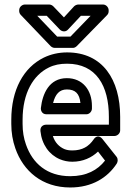

<svg xmlns="http://www.w3.org/2000/svg" viewBox="-20 -795 591 850"><path d="M462 -278V-243H184C173 -243 157 -236 159 -215C165 -155 198 -110 245 -90C262 -83 280 -79 300 -79C347 -79 386 -97 414 -124L445 -84C412 -42 363 -15 291 -15C188 -15 124 -72 95 -155C85 -183 80 -213 80 -246V-265C80 -384 128 -463 196 -496C220 -508 246 -513 277 -513C406 -513 462 -415 462 -278ZM277 -563C240 -563 205 -555 174 -540C84 -496 30 -397 30 -265V-246C30 -208 36 -172 48 -138C83 -38 166 35 291 35C387 35 456 -8 497 -71C502 -79 503 -92 496 -101L434 -179C412 -206 395 -179 394 -177C373 -147 345 -129 300 -129C286 -129 275 -131 265 -135C242 -145 223 -164 214 -193H487C498 -193 512 -203 512 -218V-278C512 -442 435 -563 277 -563ZM387 -326C387 -396 346 -449 276 -449C197 -449 168 -379 161 -317C160 -307 165 -289 186 -289H362C377 -289 387 -303 387 -314ZM336 -339H215C225 -378 243 -399 276 -399C313 -399 332 -381 336 -339ZM281 -664 338 -725H381L292 -633H233L145 -725H187L245 -664C254 -655 270 -652 281 -664ZM263 -718 216 -767C212 -771 205 -775 198 -775H90C79 -775 65 -765 65 -750V-746C65 -741 67 -734 72 -729L204 -591C208 -587 215 -583 222 -583H303C309 -583 315 -586 320 -591L454 -728C458 -732 461 -738 461 -745V-750C461 -761 451 -775 436 -775H327C321 -775 313 -772 308 -767Z"/></svg>

Font: Asimov
Style: NarOu
Weight: 500
Designer: Google
Version: Version 2.000980; 2014